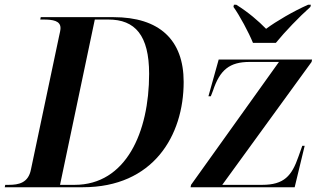

<svg xmlns="http://www.w3.org/2000/svg" viewBox="-45 -786 1355 806"><path d="M1017 -606H1113C1152 -654 1211 -715 1258 -757L1260 -766H1248C1187 -739 1115 -697 1072 -665C1041 -697 997 -735 947 -766H937L935 -757C961 -721 999 -650 1017 -606ZM-25 0H303C598 0 726 -216 726 -442C726 -619 624 -714 431 -714H126L124 -704H137C177 -704 209 -699 209 -668C209 -660 206 -647 203 -634L85 -75C74 -18 34 -10 -9 -10H-23ZM268 -10H207L353 -704H410C522 -704 581 -638 581 -476C581 -231 484 -10 268 -10ZM755 0H1192L1234 -174H1224L1208 -129C1180 -48 1148 -10 1055 -10H888L1263 -526L1265 -536H873L830 -382H840L849 -405C878 -493 919 -526 1003 -526H1126L757 -10Z"/></svg>

Font: Noto Serif Display SemiBold
Style: Italic
Weight: 600
Italic angle: -12°
Designer: Monotype Design Team
Foundry: Monotype Imaging Inc.
Version: Version 2.009